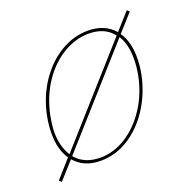

<svg xmlns="http://www.w3.org/2000/svg" viewBox="-90 -514 614 624"><g transform="rotate(-20 217.0 -202.0)"><path d="M366 -362Q390 -328 390 -272Q390 -244 384 -214Q371 -152 338.5 -102.5Q306 -53 261 -25Q216 3 165 3Q107 3 75 -35L22 24L14 17L68 -44Q44 -79 44 -135Q44 -163 50 -194Q63 -258 96.5 -307Q130 -356 175 -382.5Q220 -409 269 -409Q327 -409 360 -371L411 -428L419 -421ZM54 -136Q54 -87 76 -52L352 -362Q324 -399 268 -399Q223 -399 180 -373.5Q137 -348 105.5 -301.5Q74 -255 61 -194Q54 -157 54 -136ZM379 -272Q379 -323 359 -354L82 -43Q113 -7 167 -7Q214 -7 256.5 -34Q299 -61 330 -108Q361 -155 373 -214Q379 -244 379 -272Z"/></g></svg>

Font: Ysabeau Infant Hairline
Style: Italic
Weight: 100
Italic angle: -12°
Designer: Christian Thalmann (Catharsis Fonts)
Version: Version 0.003